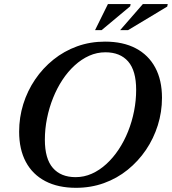

<svg xmlns="http://www.w3.org/2000/svg" viewBox="-20 -886 822 918"><path d="M194.5 -218Q194.5 -127 232.8 -83Q271 -39 341.5 -39Q382 -39 419 -55.5Q456 -72 488.5 -101.8Q521 -131.5 547.2 -171Q573.5 -210.5 592.2 -257.2Q611 -304 621 -354.8Q631 -405.5 631 -456.5Q631 -548 592.8 -592Q554.5 -636 484 -636Q443.5 -636 406.5 -619.5Q369.5 -603 337 -573.2Q304.5 -543.5 278.5 -504Q252.5 -464.5 233.8 -417.8Q215 -371 204.8 -320.2Q194.5 -269.5 194.5 -218ZM754.5 -418.5Q754.5 -350.5 734.5 -287Q714.5 -223.5 677.8 -169.2Q641 -115 590.2 -74Q539.5 -33 477 -10.5Q414.5 12 343.5 12Q257.5 12 196.5 -20Q135.5 -52 103.5 -112Q71.5 -172 71.5 -256.5Q71.5 -324.5 91.2 -388Q111 -451.5 147.8 -505.8Q184.5 -560 235.5 -601Q286.5 -642 348.8 -664.5Q411 -687 482 -687Q568.5 -687 629.2 -655Q690 -623 722.2 -563Q754.5 -503 754.5 -418.5ZM554.5 -742 663 -866.5H782L779.5 -854.5L592.5 -742ZM434.5 -742 496 -866.5H604.5L602.5 -856L466 -742Z"/></svg>

Font: Newsreader 24pt SemiBold
Style: Italic
Weight: 600
Italic angle: -17°
Designer: Hugues Gentile
Foundry: Production Type
Version: Version 1.003